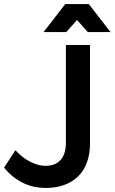

<svg xmlns="http://www.w3.org/2000/svg" viewBox="-22 -922 565 947"><path d="M422 -215Q422 -162.5 407 -121.5Q392 -80.5 363.8 -52.5Q335.5 -24.5 295 -9.8Q254.5 5 204 5Q140.5 5 88.8 -21.2Q37 -47.5 -2 -95L54 -181Q88.5 -143.5 127.8 -123.8Q167 -104 203 -104Q250.5 -104 276.8 -133Q303 -162 303 -218V-700H422ZM300 -902H416L523 -764H411L358 -823.5L305 -764H193Z"/></svg>

Font: Argentum Sans
Style: Regular
Weight: 400
Designer: Julieta Ulanovsky, Owen Earl, Chris M. Simpson, Rasmus Andersson, Cristiano Sobral
Foundry: The Argentum Sans Project Authors
Version: Version 3.135; ttfautohint (v1.8.4.7-5d5b-dirty)